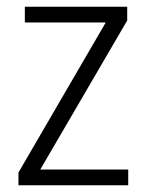

<svg xmlns="http://www.w3.org/2000/svg" viewBox="-20 -552 436 572"><path d="M362 0H35V-38L295 -485H54V-532H359V-491L100 -47H362Z"/></svg>

Font: Noto Sans Tamil SemiCondensed Light
Style: Regular
Weight: 300
Width: 4
Designer: Jelle Bosma - Monotype Design Team
Foundry: Monotype Imaging Inc.
Version: Version 2.004; ttfautohint (v1.8.4.7-5d5b)